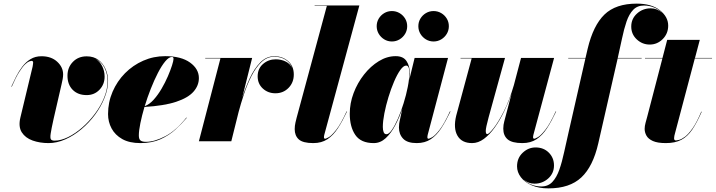

<svg xmlns="http://www.w3.org/2000/svg" viewBox="-20 -780 3951 1060"><path d="M276 -124Q263.5 -68 259.8 -42.5Q256 -17 261.5 -10.2Q267 -3.5 281.5 -3.5Q316 -3.5 355.8 -23Q395.5 -42.5 434 -76Q472.5 -109.5 504.2 -152Q536 -194.5 555 -241.2Q574 -288 574 -334Q574 -371 557 -405.5Q540 -440 506 -456Q530.5 -442 544 -415.2Q557.5 -388.5 557.5 -357Q557.5 -314 529.2 -284.5Q501 -255 458.5 -255Q410 -255 381.2 -284.2Q352.5 -313.5 352.5 -362Q352.5 -407.5 382.2 -438.2Q412 -469 458.5 -469Q497.5 -469 523.8 -449Q550 -429 563.2 -398Q576.5 -367 576.5 -334Q576.5 -288.5 557.2 -240.2Q538 -192 505 -147.2Q472 -102.5 429.8 -67Q387.5 -31.5 340.8 -10.8Q294 10 248 10Q200 10 160 -4.2Q120 -18.5 100.2 -49.5Q80.5 -80.5 92.5 -131L160 -412Q160.5 -416.5 161.8 -423.5Q163 -430.5 163 -434.5Q163 -444 153.5 -444Q150.5 -444 142 -441.2Q133.5 -438.5 119.5 -425.8Q105.5 -413 86.8 -383.8Q68 -354.5 45 -301.5L42.5 -302Q54.5 -328.5 69.2 -357.8Q84 -387 103.2 -412.2Q122.5 -437.5 148.5 -453.5Q174.5 -469.5 209 -469.5Q263 -469.5 295.8 -439.2Q328.5 -409 328.5 -369Q328.5 -358 326 -343.5Q323.5 -329 319.5 -313Z M746.5 -32.5Q746.5 -11.5 756 -4.2Q765.5 3 785.5 3Q833.5 3 893 -28.2Q952.5 -59.5 1009 -131L1011 -129.5Q984 -97 948.5 -64.8Q913 -32.5 865.8 -11.2Q818.5 10 755 10Q694.5 10 655 -12.2Q615.5 -34.5 596 -71Q576.5 -107.5 576.5 -150Q576.5 -215.5 601.5 -273.5Q626.5 -331.5 670.2 -375.8Q714 -420 771 -445Q828 -470 892 -470Q980 -470 1029 -434.8Q1078 -399.5 1078 -349Q1078 -307.5 1048.2 -273.8Q1018.5 -240 952.5 -218Q886.5 -196 777.5 -189.5Q763.5 -142 755 -100.2Q746.5 -58.5 746.5 -32.5ZM929.5 -465.5Q912.5 -465.5 892.5 -441.5Q872.5 -417.5 852 -377.8Q831.5 -338 812.5 -290Q793.5 -242 779 -194Q805 -203.5 828.5 -229.8Q852 -256 872 -290.2Q892 -324.5 906.8 -358.8Q921.5 -393 929.8 -419.2Q938 -445.5 938 -455Q938 -465.5 929.5 -465.5Z M1197 -457.5H1113V-460H1372L1317 -240Q1334.5 -295 1359 -348Q1383.5 -401 1417 -435.2Q1450.5 -469.5 1494.5 -469.5Q1540 -469.5 1571 -442.2Q1602 -415 1602 -368.5Q1602 -324.5 1573 -294.8Q1544 -265 1500.5 -265Q1459.5 -265 1431 -291.2Q1402.5 -317.5 1402.5 -358.5Q1402.5 -401 1432.2 -426.8Q1462 -452.5 1502 -452.5Q1532.5 -452.5 1557.2 -440.2Q1582 -428 1593 -404.5Q1582.5 -434 1556 -450.5Q1529.5 -467 1494.5 -467Q1454.5 -467 1423.2 -437Q1392 -407 1368.2 -360Q1344.5 -313 1327 -260.5Q1309.5 -208 1297.5 -162.5L1257 0H1078Z M1896 -164.5Q1871 -111.5 1845.5 -72.2Q1820 -33 1787.8 -11.5Q1755.5 10 1709.5 10Q1652 10 1629.5 -10.5Q1607 -31 1607 -67Q1607 -85.5 1611.2 -103.5Q1615.5 -121.5 1617.5 -129.5L1784.5 -747.5H1717V-750H1964L1770.5 -36.5Q1768.5 -29 1768.5 -22Q1768.5 -14 1775.5 -14Q1779 -14 1794.8 -22.5Q1810.5 -31 1835.8 -62.8Q1861 -94.5 1893.5 -165Z M2289.6 -635.4Q2289.6 -658.5 2301 -677.4Q2312.4 -696.3 2331.4 -707.6Q2350.5 -719 2373.6 -719Q2396.7 -719 2416 -707.6Q2435.2 -696.3 2446.6 -677.4Q2458 -658.5 2458 -635.4Q2458 -612.3 2446.6 -593.2Q2435.2 -574.1 2416 -562.6Q2396.7 -551 2373.6 -551Q2350.5 -551 2331.4 -562.6Q2312.4 -574.1 2301 -593.2Q2289.6 -612.3 2289.6 -635.4ZM2059.6 -635.4Q2059.6 -658.5 2071 -677.4Q2082.4 -696.3 2101.4 -707.6Q2120.5 -719 2143.6 -719Q2166.7 -719 2186 -707.6Q2205.2 -696.3 2216.6 -677.4Q2228 -658.5 2228 -635.4Q2228 -612.3 2216.6 -593.2Q2205.2 -574.1 2186 -562.6Q2166.7 -551 2143.6 -551Q2120.5 -551 2101.4 -562.6Q2082.4 -574.1 2071 -593.2Q2059.6 -612.3 2059.6 -635.4ZM2242.5 -375.5Q2242.5 -362 2239 -337.5L2269 -460H2453.5L2341.5 -36.5Q2339.5 -28.5 2339.5 -22Q2339.5 -14 2346 -14Q2350 -14 2365.8 -22.5Q2381.5 -31 2406.5 -62.8Q2431.5 -94.5 2464 -165L2467 -164.5Q2441.5 -111.5 2416 -72.2Q2390.5 -33 2358.2 -11.5Q2326 10 2280.5 10Q2229 10 2205.8 -14.2Q2182.5 -38.5 2182.5 -76Q2182.5 -88.5 2183.8 -96.8Q2185 -105 2186 -110L2201 -179.5Q2185 -131.5 2162 -88Q2139 -44.5 2109.5 -17.2Q2080 10 2043.5 10Q1972.5 10 1941.8 -34.8Q1911 -79.5 1911 -152.5Q1911 -210 1932.2 -266.2Q1953.5 -322.5 1989.8 -368.5Q2026 -414.5 2071.2 -442.2Q2116.5 -470 2164.5 -470Q2206.5 -470 2224.5 -442.5Q2242.5 -415 2242.5 -375.5ZM2240 -378.5Q2240 -418 2222.5 -418Q2207.5 -418 2190 -393.5Q2172.5 -369 2155.5 -329.2Q2138.5 -289.5 2124.5 -243.5Q2110.5 -197.5 2102 -154Q2093.5 -110.5 2093.5 -79Q2093.5 -62 2098 -50.5Q2102.5 -39 2113.5 -39Q2127 -39 2143.5 -62.8Q2160 -86.5 2177 -125.2Q2194 -164 2208.2 -209.8Q2222.5 -255.5 2231.2 -300Q2240 -344.5 2240 -378.5Z M2768 -460 2677.5 -132Q2661.5 -73.5 2661.8 -56.5Q2662 -39.5 2670 -39.5Q2679 -39.5 2704.8 -72Q2730.5 -104.5 2761.5 -165.2Q2792.5 -226 2817 -310L2856.5 -460H3039L2925 -36.5Q2923 -29 2923 -22Q2923 -14 2930 -14Q2933.5 -14 2949.2 -22.5Q2965 -31 2990.2 -62.8Q3015.5 -94.5 3048 -165L3050.5 -164.5Q3025.5 -111.5 3000 -72.2Q2974.5 -33 2942.2 -11.5Q2910 10 2864 10Q2806.5 10 2782.5 -10.8Q2758.5 -31.5 2758.5 -70Q2758.5 -80 2760 -90.8Q2761.5 -101.5 2764 -110L2804.5 -263.5Q2786.5 -212.5 2763 -164Q2739.5 -115.5 2711.2 -76Q2683 -36.5 2651.5 -13.2Q2620 10 2586.5 10Q2529 10 2505.5 -31Q2482 -72 2498.5 -141L2584 -457.5H2522.5V-460Z M3117 -460H3212.5L3224.5 -511.5Q3255 -639.5 3317.2 -699.8Q3379.5 -760 3495.5 -760Q3577 -760 3623 -723.5Q3669 -687 3669 -638.5Q3669 -594.5 3638.8 -564.2Q3608.5 -534 3567 -534Q3526 -534 3495.5 -562.5Q3465 -591 3465 -633.5Q3465 -676.5 3496.8 -705.2Q3528.5 -734 3573 -734Q3607.5 -734 3635 -709.5Q3617.5 -727.5 3591.5 -738.5Q3565.5 -749.5 3535 -749.5Q3498.5 -749.5 3475.8 -725.8Q3453 -702 3439 -661Q3425 -620 3414.2 -568Q3403.5 -516 3390.5 -460H3522.5V-457.5H3390Q3389 -453 3388 -448.5L3283 11.5Q3254 139 3189.5 199.5Q3125 260 3008 260Q2954 260 2915.2 243Q2876.5 226 2855.5 198.2Q2834.5 170.5 2834.5 138.5Q2834.5 92.5 2865.8 63.2Q2897 34 2936.5 34Q2981.5 34 3010 62.8Q3038.5 91.5 3038.5 133.5Q3038.5 176.5 3006.8 205.2Q2975 234 2930.5 234Q2897 234 2870 211Q2887.5 228.5 2913 239Q2938.5 249.5 2968.5 249.5Q3006 249.5 3029.5 224.5Q3053 199.5 3068 156.8Q3083 114 3094.5 60Q3106 6 3119.5 -51.5L3212 -457.5H3117Z M3854 -163Q3827.5 -102.5 3801.5 -64.2Q3775.5 -26 3741.2 -8Q3707 10 3656 10Q3610 10 3584.5 -1.5Q3559 -13 3549 -31Q3539 -49 3539 -68.5Q3539 -84 3544 -102Q3549 -120 3553 -135L3637 -457.5H3541V-460H3637.5L3663.5 -560H3843.5L3817 -460H3911V-457.5H3816L3706 -42Q3704.5 -36.5 3703 -30Q3701.5 -23.5 3701.5 -16.5Q3701.5 -4.5 3712 -4.5Q3716 -4.5 3729.2 -7.8Q3742.5 -11 3761.8 -25.2Q3781 -39.5 3804 -72.2Q3827 -105 3851.5 -163.5Z"/></svg>

Font: Bodoni* 72pt Fatface
Style: Italic
Weight: 900
Italic angle: -13°
Version: Version 2.3